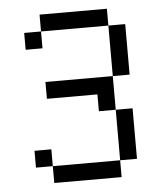

<svg xmlns="http://www.w3.org/2000/svg" viewBox="-48 -667 596 710"><g transform="rotate(-5 250.0 -312.5)"><path d="M125 -62.5V0H375V-62.5ZM125 -62.5V-125H62.5V-62.5ZM375 -62.5H437.5V-250H375ZM375 -250Q375 -250 375 -375H125V-312.5H312.5V-250ZM375 -375H437.5V-562.5H375ZM125 -562.5H62.5V-500H125ZM125 -562.5H375V-625H125Z"/></g></svg>

Font: CalcUnifontExMono
Style: Regular
Weight: 500
Version: Version 15.0.06